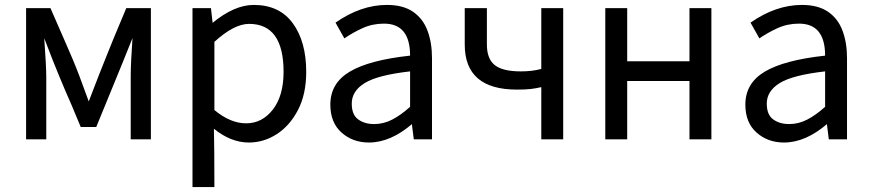

<svg xmlns="http://www.w3.org/2000/svg" viewBox="-20 -560 3534 780"><path d="M593 6H511V-248Q511 -304 519 -417H523Q507 -375 371 -44H308Q266 -146 246 -190Q232 -223 221 -249.5Q210 -276 195 -313.5Q180 -351 155 -417H159Q168 -288 168 -248V6H86V-527H185L247 -385Q264 -346 276.5 -316.5Q289 -287 303.5 -248.5Q318 -210 342 -144H339Q368 -219 383 -258Q398 -297 410.5 -327Q423 -357 442 -405L493 -527H593Z M851 200H762V-527H837L844 -465H841Q931 -540 1011 -540Q1115 -540 1169.5 -465.5Q1224 -391 1224 -268Q1224 -178 1191 -114Q1158 -50 1105 -15.5Q1052 19 991 19Q918 19 849 -37Q851 39 851 200ZM980 -59Q1045 -59 1088.5 -115Q1132 -171 1132 -268Q1132 -463 992 -463Q931 -463 851 -390V-113Q916 -59 980 -59Z M1479 19Q1413 19 1367.5 -21.5Q1322 -62 1322 -135Q1322 -222 1401 -269Q1480 -316 1646 -334Q1646 -464 1540 -464Q1493 -464 1452.5 -445.5Q1412 -427 1379 -404L1343 -468Q1446 -540 1552 -540Q1617 -540 1657.5 -512.5Q1698 -485 1716.5 -436Q1735 -387 1735 -324V6H1661L1653 -58H1656Q1567 19 1479 19ZM1500 -56Q1538 -56 1573 -74Q1608 -92 1646 -126V-270Q1514 -255 1461.5 -222.5Q1409 -190 1409 -139Q1409 -94 1435 -75Q1461 -56 1500 -56Z M2268 6H2179V-206Q2157 -201 2136.5 -198.5Q2116 -196 2080 -196Q1868 -196 1868 -379V-527H1958V-379Q1958 -321 1990 -295.5Q2022 -270 2096 -270Q2143 -270 2179 -280V-527H2268Z M2870 6H2781V-231H2528V6H2439V-527H2528V-311H2781V-527H2870Z M3165 19Q3099 19 3053.5 -21.5Q3008 -62 3008 -135Q3008 -222 3087 -269Q3166 -316 3332 -334Q3332 -464 3226 -464Q3179 -464 3138.5 -445.5Q3098 -427 3065 -404L3029 -468Q3132 -540 3238 -540Q3303 -540 3343.5 -512.5Q3384 -485 3402.5 -436Q3421 -387 3421 -324V6H3347L3339 -58H3342Q3253 19 3165 19ZM3186 -56Q3224 -56 3259 -74Q3294 -92 3332 -126V-270Q3200 -255 3147.5 -222.5Q3095 -190 3095 -139Q3095 -94 3121 -75Q3147 -56 3186 -56Z"/></svg>

Font: LXGW 975 Gothic SC
Style: Regular
Weight: 400
Version: Version 2.01;February 25, 2021